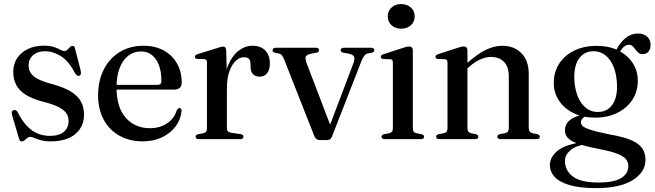

<svg xmlns="http://www.w3.org/2000/svg" viewBox="-20 -698 3283 963"><path d="M205.5 -441Q168 -441 145.8 -421.2Q123.5 -401.5 123.5 -370Q123.5 -349.5 133 -333.5Q142.5 -317.5 166.2 -304Q190 -290.5 233 -278.5Q297.5 -262 334.2 -239.5Q371 -217 386.2 -188.2Q401.5 -159.5 401.5 -124Q401.5 -62.5 357.8 -25.8Q314 11 235.5 11Q204.5 11 184.5 5.2Q164.5 -0.5 152.2 -6Q140 -11.5 132 -11.5Q124 -11.5 116.8 -5.8Q109.5 0 102.8 5.8Q96 11.5 89 11.5Q84 11.5 81 8.2Q78 5 75.5 -3L41 -118.5Q38 -129 39.2 -135.8Q40.5 -142.5 47 -145Q54 -148 59.2 -145.2Q64.5 -142.5 68.5 -135.5Q91 -91 116.5 -64.8Q142 -38.5 170.5 -27.5Q199 -16.5 230.5 -16.5Q276.5 -16.5 300.2 -36.8Q324 -57 324 -91Q324 -111.5 313.8 -128.2Q303.5 -145 277.5 -159.2Q251.5 -173.5 203 -186Q145.5 -200.5 111.2 -221.5Q77 -242.5 61.8 -271.2Q46.5 -300 46.5 -337.5Q46.5 -376.5 65.8 -406Q85 -435.5 119.8 -452.2Q154.5 -469 200.5 -469Q230.5 -469 250.2 -462.2Q270 -455.5 282.5 -448.8Q295 -442 302.5 -442Q311 -442 317.8 -448.5Q324.5 -455 330.8 -461.5Q337 -468 343.5 -468Q348 -468 351.5 -464.8Q355 -461.5 356.5 -453.5L384 -347Q386.5 -335.5 385.8 -328.2Q385 -321 377.5 -318Q371 -316 366.2 -319.5Q361.5 -323 356 -331.5Q325 -391.5 285.5 -416.2Q246 -441 205.5 -441Z M891.5 -283Q891.5 -266.5 881.5 -257.5Q871.5 -248.5 852.5 -248.5H536.5V-272.5H770.5Q789.5 -272.5 789.5 -290Q789.5 -362 761.5 -401Q733.5 -440 687.5 -440Q650.5 -440 622.8 -418.2Q595 -396.5 579.8 -356Q564.5 -315.5 564.5 -259.5Q564.5 -159 611 -107Q657.5 -55 732 -55Q782 -55 818.2 -79.5Q854.5 -104 866.5 -145Q871 -151.5 874.2 -153.8Q877.5 -156 881 -156Q886 -156 888.2 -151.8Q890.5 -147.5 890.5 -141Q887 -99 861 -64.2Q835 -29.5 792.2 -9.2Q749.5 11 696 11Q629.5 11 578.8 -17.5Q528 -46 500 -98Q472 -150 472 -220Q472 -291.5 499.8 -347.8Q527.5 -404 579 -436.2Q630.5 -468.5 700.5 -468.5Q758.5 -468.5 801.5 -444.8Q844.5 -421 868 -379.2Q891.5 -337.5 891.5 -283Z M1104.5 -254Q1104.5 -324 1124.8 -371.8Q1145 -419.5 1177.2 -444Q1209.5 -468.5 1245.5 -468.5Q1287.5 -468.5 1310.5 -444.8Q1333.5 -421 1333.5 -379Q1333.5 -346.5 1319.2 -330Q1305 -313.5 1283 -313.5Q1261 -313.5 1249 -325.8Q1237 -338 1237 -361L1236.5 -377Q1236.5 -394 1228.8 -402.5Q1221 -411 1203.5 -411Q1182.5 -411 1163 -393.5Q1143.5 -376 1130.8 -341Q1118 -306 1118 -253.5ZM1114.5 -445 1118 -310V-55.5Q1118 -45.5 1123 -39.8Q1128 -34 1139.5 -32L1186 -25.5Q1194 -24.5 1197.5 -21.2Q1201 -18 1201 -12Q1201 -6.5 1196.8 -3.2Q1192.5 0 1184 0H977.5Q969 0 965 -3.5Q961 -7 961 -12Q961 -17 964.2 -20.2Q967.5 -23.5 974.5 -25L1000.5 -30Q1009.5 -32 1013.8 -37.8Q1018 -43.5 1018 -54V-384Q1018 -392.5 1015.2 -396.5Q1012.5 -400.5 1005.5 -401.5L969.5 -402.5Q963.5 -403 960.5 -405.8Q957.5 -408.5 957.5 -413Q957.5 -417.5 960.8 -420.8Q964 -424 972.5 -427L1066.5 -456Q1081 -461 1088 -462.8Q1095 -464.5 1099.5 -464.5Q1106.5 -464.5 1110 -459.8Q1113.5 -455 1114.5 -445Z M1619 4.5H1583.5Q1574 4.5 1567.2 -0.5Q1560.5 -5.5 1556.5 -15.5L1406.5 -396.5Q1400 -413.5 1394.2 -420.5Q1388.5 -427.5 1380 -429L1361 -433Q1353 -435 1350 -438Q1347 -441 1347 -446Q1347 -452 1351.5 -455.2Q1356 -458.5 1363 -458.5H1564Q1580 -458.5 1580 -446Q1580 -441 1576.8 -438Q1573.5 -435 1565.5 -433.5L1543.5 -429.5Q1518.5 -424.5 1513.8 -414.5Q1509 -404.5 1518.5 -379.5L1643 -54L1622 -36.5L1751 -376.5Q1761 -402.5 1755.8 -413.8Q1750.5 -425 1726 -429.5L1703 -433.5Q1695 -435 1691.8 -438Q1688.5 -441 1688.5 -446Q1688.5 -452 1692.8 -455.2Q1697 -458.5 1704.5 -458.5H1841Q1848.5 -458.5 1852.8 -455.2Q1857 -452 1857 -446Q1857 -441.5 1854 -438.2Q1851 -435 1842.5 -433L1824.5 -430Q1814 -427.5 1806.2 -417.2Q1798.5 -407 1789.5 -383L1645.5 -14Q1641.5 -3.5 1634.8 0.5Q1628 4.5 1619 4.5Z M2050.5 -446V-55Q2050.5 -44 2054.8 -38Q2059 -32 2068 -30L2093.5 -25Q2100.5 -23.5 2103.8 -20.2Q2107 -17 2107 -12Q2107 -6.5 2102.8 -3.2Q2098.5 0 2090 0H1909.5Q1901.5 0 1897.5 -3.2Q1893.5 -6.5 1893.5 -12Q1893.5 -16.5 1896.5 -19.8Q1899.5 -23 1906 -25L1933 -30Q1942 -32.5 1946.2 -38Q1950.5 -43.5 1950.5 -54.5V-384.5Q1950.5 -392.5 1947.5 -396.5Q1944.5 -400.5 1937.5 -401L1902 -402Q1896 -403 1893 -405.8Q1890 -408.5 1890 -412.5Q1890 -417.5 1893.2 -420.8Q1896.5 -424 1904.5 -426.5L2000 -457.5Q2012 -461.5 2019 -463.2Q2026 -465 2031 -465Q2041 -465 2045.8 -459.8Q2050.5 -454.5 2050.5 -446ZM1992 -554Q1962.5 -554 1943.8 -571.5Q1925 -589 1925 -616Q1925 -643 1943.8 -660.2Q1962.5 -677.5 1992 -677.5Q2022 -677.5 2041 -660Q2060 -642.5 2060 -616Q2060 -589 2041 -571.5Q2022 -554 1992 -554Z M2324.5 -446V-55Q2324.5 -44 2328.8 -38.2Q2333 -32.5 2342 -30L2367 -25Q2379 -21.5 2379 -12.5Q2379 0 2362.5 0H2183.5Q2175.5 0 2171.5 -3.2Q2167.5 -6.5 2167.5 -12Q2167.5 -16.5 2170.5 -19.8Q2173.5 -23 2180 -25L2207 -30Q2216 -32.5 2220.2 -38Q2224.5 -43.5 2224.5 -54.5V-384.5Q2224.5 -392.5 2221.5 -396.5Q2218.5 -400.5 2211.5 -401L2176 -402Q2170 -403 2167 -405.8Q2164 -408.5 2164 -412.5Q2164 -417.5 2167.2 -420.8Q2170.5 -424 2178.5 -426.5L2273.5 -457.5Q2285.5 -461.5 2292.8 -463.2Q2300 -465 2306 -465Q2315 -465 2319.8 -459.8Q2324.5 -454.5 2324.5 -446ZM2312 -344.5 2297.5 -359 2318 -377Q2374.5 -428 2417.2 -448.2Q2460 -468.5 2499 -468.5Q2558 -468.5 2595 -431.5Q2632 -394.5 2632 -327V-57.5Q2632 -45 2637 -38.5Q2642 -32 2652 -29.5L2675 -25Q2681.5 -23 2684.5 -19.8Q2687.5 -16.5 2687.5 -12Q2687.5 -6.5 2683.8 -3.2Q2680 0 2671.5 0H2491.5Q2474.5 0 2474.5 -12.5Q2474.5 -21.5 2487 -25L2513 -30Q2523.5 -32.5 2527.8 -39Q2532 -45.5 2532 -57.5V-313.5Q2532 -363.5 2507.5 -388Q2483 -412.5 2443 -412.5Q2418 -412.5 2390.2 -400.5Q2362.5 -388.5 2332 -362Z M3041.5 -23Q2974 -36.5 2942.8 -46.8Q2911.5 -57 2902.5 -66Q2893.5 -75 2893.5 -84.5Q2893.5 -95 2901.8 -103.8Q2910 -112.5 2927 -120L2918.5 -126Q2878.5 -119 2855.5 -106.8Q2832.5 -94.5 2823 -78.5Q2813.5 -62.5 2813.5 -44.5Q2813.5 -23 2827.2 -7Q2841 9 2878.2 22.5Q2915.5 36 2985.5 49.5Q3043.5 60.5 3075.2 72.8Q3107 85 3119.2 100Q3131.5 115 3131.5 134.5Q3131.5 160 3115.5 178.8Q3099.5 197.5 3066.8 207.5Q3034 217.5 2983 217.5Q2892.5 217.5 2853 187.2Q2813.5 157 2813.5 109Q2813.5 79 2841 55.5Q2868.5 32 2921.5 25L2914 13Q2816.5 25.5 2777.2 57.5Q2738 89.5 2738 130.5Q2738 163 2761.5 189Q2785 215 2836 230.2Q2887 245.5 2970 245.5Q3089 245.5 3153.2 205.5Q3217.5 165.5 3217.5 103.5Q3217.5 70.5 3201.5 46.5Q3185.5 22.5 3147 5.5Q3108.5 -11.5 3041.5 -23ZM3058.5 -424.5 3078.5 -420.5Q3095.5 -450.5 3107.8 -462Q3120 -473.5 3134 -473.5Q3145.5 -473.5 3153 -466.2Q3160.5 -459 3167 -449.8Q3173.5 -440.5 3181.8 -433.5Q3190 -426.5 3203 -426.5Q3222 -426.5 3232.5 -439.2Q3243 -452 3243 -473Q3243 -499 3225.5 -514.5Q3208 -530 3179.5 -530Q3147 -530 3119.5 -508.8Q3092 -487.5 3071 -447.5ZM3179 -293.5Q3179 -342.5 3153.2 -382Q3127.5 -421.5 3081.2 -444.8Q3035 -468 2973 -468Q2908.5 -468 2860 -444.2Q2811.5 -420.5 2784.5 -378.5Q2757.5 -336.5 2757.5 -281.5Q2757.5 -233 2783.5 -193.5Q2809.5 -154 2856 -131Q2902.5 -108 2964.5 -108Q3027 -108 3075.2 -131.5Q3123.5 -155 3151.2 -196.8Q3179 -238.5 3179 -293.5ZM2953 -441Q3004 -442.5 3036.5 -400.2Q3069 -358 3074 -285Q3079 -216.5 3054.2 -177.2Q3029.5 -138 2982 -136.5Q2948.5 -135 2922.5 -154Q2896.5 -173 2880.5 -208.5Q2864.5 -244 2861 -292Q2858 -337.5 2868 -370.5Q2878 -403.5 2900 -421.8Q2922 -440 2953 -441Z"/></svg>

Font: Fraunces 60pt
Style: Regular
Weight: 400
Version: Version 1.000;[b76b70a41]